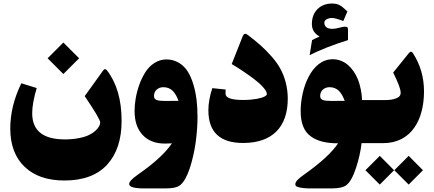

<svg xmlns="http://www.w3.org/2000/svg" viewBox="-20 -803 2433 1077"><path d="M247.1 -476.1 335.4 -387.7 423.8 -476.1 335.4 -564.5ZM341.3 209.5C446.3 209.5 525.9 180.2 580.6 121.1C634.8 62 662.1 -19.5 662.1 -124.5C662.1 -243.2 634.8 -337.9 579.6 -408.7C576.2 -413.1 572.8 -415 569.3 -415C565.4 -415 562 -412.6 558.6 -407.7L455.1 -263.7C513.2 -178.2 542 -129.4 542 -116.2C542 -104.5 536.1 -89.4 517.1 -71.3C507.3 -62 495.6 -54.2 481.4 -46.9C453.1 -32.2 402.8 -21 344.2 -21C221.7 -21 160.6 -69.8 160.6 -168C160.6 -204.6 168.9 -252 186 -309.1L99.6 -335.9C58.1 -250.5 37.6 -166 37.6 -82.5C37.6 9.8 64.5 81.5 118.2 132.8C171.9 184.1 246.1 209.5 341.3 209.5Z M944.3 1C908.7 54.2 845.2 112.8 752.9 176.8C688.5 221.7 677.2 253.9 789.1 253.9H908.2C947.8 253.9 975.1 248 990.2 235.8C1010.3 219.7 1028.3 189 1043.9 142.6C1059.1 96.2 1070.3 47.4 1077.6 -3.9C1084.5 -54.7 1087.9 -102.5 1087.9 -147C1087.9 -213.4 1082 -271.5 1064.9 -328.6C1056.6 -356.9 1045.9 -381.3 1033.2 -401.9C1007.3 -442.4 965.3 -469.7 913.1 -469.7C864.7 -469.7 822.8 -440.4 795.9 -398.9C782.7 -377.9 771 -354.5 761.7 -328.6C742.7 -275.9 734.9 -224.6 734.9 -179.7C734.9 -123.5 749.5 -79.6 779.3 -46.9C809.1 -14.2 851.1 2.4 906.2 2.4C918.9 2.4 931.6 2 944.3 1ZM843.8 -264.6C843.8 -294.4 866.7 -313.5 896 -314C940.4 -313.5 963.4 -285.6 981.4 -237.3C961.4 -236.8 936.5 -236.8 905.8 -236.8C864.3 -236.8 843.8 -241.2 843.8 -264.6Z M1170.9 -308.6C1156.2 -264.2 1148.9 -222.7 1148.9 -184.1C1148.9 -62 1213.9 -1 1343.8 -1C1506.3 -1 1594.2 -89.4 1594.2 -249.5C1594.2 -311.5 1578.6 -368.7 1554.2 -414.6C1542 -437.5 1525.9 -460.4 1505.9 -483.4C1485.8 -506.3 1465.8 -526.9 1444.8 -545.9C1423.8 -564.9 1398.4 -585.4 1369.6 -607.4C1356.9 -617.2 1347.7 -614.7 1341.8 -600.6L1279.8 -443.8C1314.9 -422.9 1355.5 -396.5 1400.4 -363.3C1444.8 -330.1 1477.1 -295.4 1477.1 -275.4C1477.1 -271 1472.7 -266.1 1463.4 -261.2C1445.3 -251.5 1400.4 -242.2 1344.2 -242.2C1278.3 -242.2 1245.1 -253.9 1245.1 -277.3C1245.1 -290 1245.1 -297.9 1245.6 -300.8Z M1716.8 -493.7C1774.9 -522.9 1846.7 -551.3 1932.1 -578.1V-633.3C1932.1 -644.5 1930.2 -650.4 1925.8 -651.9C1921.4 -652.8 1917.5 -653.3 1915 -653.3C1907.7 -653.3 1897.9 -651.4 1885.7 -647.9C1868.7 -643.6 1854.5 -641.1 1843.3 -641.1C1801.3 -641.1 1799.3 -668.5 1799.3 -675.3C1799.3 -678.7 1800.3 -682.1 1801.8 -685.5C1805.2 -692.4 1819.3 -702.1 1842.3 -702.1C1855 -702.1 1876 -696.3 1905.8 -685.1L1928.7 -738.8C1911.6 -755.4 1897.5 -767.1 1886.2 -773.4C1875 -779.8 1860.4 -783.2 1843.3 -783.2C1809.6 -783.2 1782.2 -772.9 1761.2 -752.4C1740.2 -731.4 1729.5 -703.6 1729.5 -668C1729.5 -637.2 1743.7 -614.3 1772.5 -598.1C1770 -596.7 1763.2 -593.8 1752.4 -588.9C1741.2 -583.5 1733.9 -580.1 1730.5 -578.1ZM1837.9 -236.8C1796.4 -236.8 1775.9 -241.2 1775.9 -264.6C1775.9 -294.4 1798.8 -313.5 1828.1 -314C1872.6 -313.5 1895.5 -285.6 1913.6 -237.3C1893.6 -236.8 1868.7 -236.8 1837.9 -236.8ZM1685.1 176.8C1651.4 200.2 1636.7 216.3 1636.7 230C1636.7 230.5 1637.2 232.9 1637.7 236.8C1638.7 244.6 1666.5 253.9 1721.2 253.9H1840.3C1878.9 253.9 1906.2 248 1922.4 235.8C1941.9 221.2 1960 189.9 1976.1 141.6C1992.2 93.3 2002.9 45.9 2008.3 0H2064.5C2072.8 0 2076.7 -27.8 2076.7 -83.5V-147.9C2076.7 -210.4 2072.8 -241.7 2064.5 -241.7H2011.2C2008.8 -283.7 2001.5 -321.8 1988.3 -356C1975.1 -389.6 1956.1 -417.5 1931.2 -439C1906.2 -460 1877.9 -470.7 1846.2 -470.7C1725.1 -470.7 1666.5 -304.2 1666.5 -179.2C1666.5 -112.8 1685.1 -65.9 1722.7 -38.6C1759.8 -11.2 1808.1 0.5 1876.5 1C1841.3 53.2 1777.3 111.8 1685.1 176.8Z M2191.9 151.9 2272.5 232.4 2352.5 151.9 2272.5 71.3ZM2029.8 151.9 2110.4 232.4 2190.4 151.9 2110.4 71.3ZM2358.4 -290C2358.4 -369.1 2337.9 -440.4 2296.9 -503.9C2293.5 -509.8 2289.6 -512.7 2285.2 -512.7C2281.2 -512.7 2277.3 -509.8 2272.9 -504.4L2185.5 -396C2214.4 -336.9 2227.5 -304.7 2227.5 -280.8C2227.5 -267.6 2219.2 -257.8 2202.6 -251.5C2186 -245.1 2166.5 -241.7 2143.6 -241.7H2059.6C2041.5 -241.7 2032.7 -210.4 2032.7 -147.9V-83.5C2032.7 -27.8 2041.5 0 2059.6 0H2128.9C2288.6 0 2358.4 -133.3 2358.4 -290Z"/></svg>

Font: Sahel Black
Style: Bold
Weight: 900
Foundry: Saber Rastikerdar (saber.rastikerdar@gmail.com)
Version: Version 3.4.0